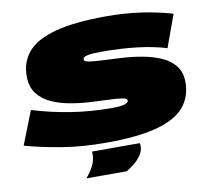

<svg xmlns="http://www.w3.org/2000/svg" viewBox="-121 -814 1195 1110"><g transform="rotate(-10 476.5 -258.5)"><path d="M959 -657 890 -467Q811 -491 716 -502Q621 -513 515 -513Q465 -513 440.5 -509.5Q416 -506 408.5 -500Q401 -494 401 -486Q401 -474 431 -469.5Q461 -465 511 -463Q561 -461 620.5 -457.5Q680 -454 739 -443.5Q798 -433 848 -411.5Q898 -390 928 -352Q958 -314 958 -255Q958 -172 909.5 -112.5Q861 -53 748.5 -21.5Q636 10 445 10Q306 10 188 -9.5Q70 -29 -27 -56L50 -252Q158 -219 272.5 -200.5Q387 -182 515 -182Q571 -182 591 -190Q611 -198 611 -209Q611 -222 581 -226.5Q551 -231 502 -232.5Q453 -234 394 -237.5Q335 -241 276.5 -251.5Q218 -262 169 -284.5Q120 -307 90 -346.5Q60 -386 60 -448Q60 -532 110 -590.5Q160 -649 273.5 -679.5Q387 -710 577 -710Q776 -710 959 -657ZM356 46H636Q639 53 639 61Q639 90 623 114.5Q607 139 583 158.5Q559 178 535 193H297Q320 167 338.5 133.5Q357 100 357 63Q357 58 356.5 54Q356 50 356 46Z"/></g></svg>

Font: Georama ExtraExtended Black
Style: Italic
Weight: 900
Width: 8
Italic angle: -9°
Designer: Jean-Baptiste Levee
Foundry: Production Type
Version: Version 1.000